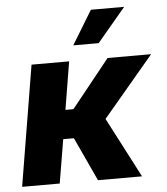

<svg xmlns="http://www.w3.org/2000/svg" viewBox="-54 -818 752 867"><g transform="rotate(-5 322.0 -385.0)"><path d="M11.2 0 101.6 -545.9H272L236.3 -329.1H272.5L446.3 -545.9H643.6L413.1 -272.5L554.7 0H355L263.2 -198.2H214.8L181.6 0ZM296.9 -616.2 390.1 -769.5H541L412.1 -616.2Z"/></g></svg>

Font: Inter ExtraBold
Style: Italic
Weight: 800
Italic angle: -9.3988°
Designer: Rasmus Andersson
Foundry: rsms
Version: Version 4.001;git-66647c0bb